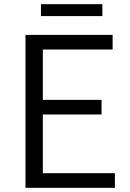

<svg xmlns="http://www.w3.org/2000/svg" viewBox="-20 -899 624 919"><path d="M102 -732H519V-662H185V-421H466V-351H185V-70H530V0H102ZM176 -879H470V-822H176Z"/></svg>

Font: Source Han Sans CN Normal
Style: Regular
Weight: 350
Designer: Ryoko NISHIZUKA 西塚涼子 (kana, bopomofo & ideographs); Paul D. Hunt (Latin, Greek & Cyrillic); Sandoll Communications 산돌커뮤니
Foundry: Adobe
Version: Version 2.004;hotconv 1.0.118;makeotfexe 2.5.65603